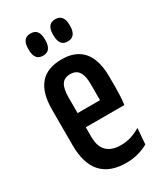

<svg xmlns="http://www.w3.org/2000/svg" viewBox="-173 -736 688 809"><g transform="rotate(-30 171.0 -331.0)"><path d="M194.5 7Q115 7 74.8 -37.5Q34.5 -82 34.5 -171V-345Q34.5 -425.5 69.2 -466.5Q104 -507.5 175 -507.5Q221.5 -507.5 252.2 -488.5Q283 -469.5 298 -433Q313 -396.5 313 -344V-290.5Q313 -270 312 -250Q311 -230 308 -208.5H229.5Q229.5 -253 229.5 -287.8Q229.5 -322.5 229.5 -354Q229.5 -382 223.8 -400Q218 -418 206 -426.8Q194 -435.5 175 -435.5Q146 -435.5 133.2 -415.5Q120.5 -395.5 120.5 -354V-249.5V-234.5V-163Q120.5 -139 126.2 -121.2Q132 -103.5 143.8 -92Q155.5 -80.5 172.5 -74.8Q189.5 -69 212 -69Q239.5 -69 263.5 -77Q287.5 -85 307.5 -97.5L301.5 -20.5Q282 -9 254.5 -1Q227 7 194.5 7ZM88.5 -208.5V-277.5H288V-208.5ZM116 -559.5Q95 -559.5 85.2 -573Q75.5 -586.5 75.5 -611V-616.5Q75.5 -641 85.2 -654.2Q95 -667.5 116 -667.5Q137 -667.5 146.8 -654.2Q156.5 -641 156.5 -616.5V-611Q156.5 -586.5 146.8 -573Q137 -559.5 116 -559.5ZM236.5 -559.5Q215 -559.5 205.5 -573.2Q196 -587 196 -611V-616.5Q196 -640.5 205.5 -654Q215 -667.5 236.5 -667.5Q257 -667.5 267 -654Q277 -640.5 277 -616.5V-611Q277 -587 267 -573.2Q257 -559.5 236.5 -559.5Z"/></g></svg>

Font: Anek Tamil Condensed Medium
Style: Regular
Weight: 500
Width: 3
Designer: Aadarsh Rajan (Tamil), Yesha Goshar (Latin)
Foundry: Ek Type
Version: Version 1.003